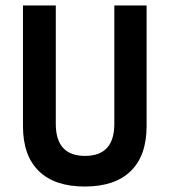

<svg xmlns="http://www.w3.org/2000/svg" viewBox="-20 -670 620 702"><path d="M290 12Q180 12 122 -44.5Q64 -101 64 -209V-650H184V-217Q184 -100 291 -100Q398 -100 398 -217V-650H516V-209Q516 -101 458 -44.5Q400 12 290 12Z"/></svg>

Font: Sometype Mono
Style: Bold
Weight: 700
Monospace: yes
Designer: Ryoichi Tsunekawa
Foundry: Dharma Type
Version: Version 1.000; ttfautohint (v1.8.3)